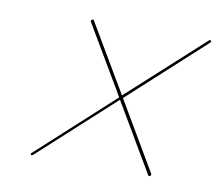

<svg xmlns="http://www.w3.org/2000/svg" viewBox="-51 -579 549 478"><g transform="rotate(10 223.5 -340.0)"><path d="M54.5 -161.5Q52.5 -164 56 -167L246 -340.5L144 -513.5Q142 -516.5 146 -519Q149 -521.5 150.5 -518.5L252 -346.5L441 -518.5Q444.5 -521.5 446 -519.5Q449 -517 445.5 -514L255.5 -340.5L357.5 -167Q359 -164 356 -161.5Q352 -159 350.5 -162.5L249 -335L60 -162.5Q56 -159.5 54.5 -161.5Z"/></g></svg>

Font: Fraunces 144pt S000 SemiBold
Style: Italic
Weight: 600
Italic angle: -16°
Version: Version 1.000; ttfautohint (v1.8.3)